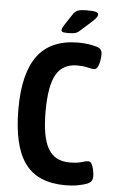

<svg xmlns="http://www.w3.org/2000/svg" viewBox="-59 -911 568 957"><g transform="rotate(5 225.0 -432.0)"><path d="M305 7Q166 7 102.5 -80Q39 -167 39 -352Q39 -531 105 -619Q171 -707 309 -707Q337 -707 362 -703Q387 -699 402 -694Q428 -686 428 -660Q428 -644 425 -626Q422 -608 415 -595Q408 -582 398 -582Q386 -582 365 -587.5Q344 -593 313 -593Q240 -593 207.5 -536Q175 -479 175 -351Q175 -223 208.5 -165.5Q242 -108 316 -108Q354 -108 375.5 -115Q397 -122 409 -122Q424 -122 432 -97Q440 -72 440 -47Q440 -36 434.5 -26.5Q429 -17 414 -11Q397 -4 368 1.5Q339 7 305 7ZM252 -750Q231 -750 225 -753Q219 -756 219 -762Q219 -771 229 -786L267 -844Q278 -861 293 -866Q308 -871 336 -871Q367 -871 380.5 -867.5Q394 -864 394 -854Q394 -848 388.5 -840Q383 -832 370 -820L312 -768Q299 -756 287 -753Q275 -750 252 -750Z"/></g></svg>

Font: Asap Condensed SemiBold
Style: Regular
Weight: 600
Width: 3
Designer: Pablo Cosgaya
Foundry: Omnibus-Type
Version: Version 3.001; ttfautohint (v1.8.4.7-5d5b)